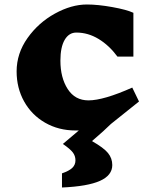

<svg xmlns="http://www.w3.org/2000/svg" viewBox="-20 -571 686 855"><path d="M480 164Q480 210 425 234.5Q370 259 256 264V201Q288 190 302 176.5Q316 163 316 143Q316 123 304 107.5Q292 92 260 70Q303 34 331 10H316Q241 10 181 -24.5Q121 -59 87.5 -119Q54 -179 54 -253Q54 -333 102.5 -401.5Q151 -470 224.5 -510.5Q298 -551 367 -551Q416 -551 480 -539.5Q544 -528 574 -514V-319H503Q466 -369 419 -397.5Q372 -426 320 -426Q287 -426 268 -393.5Q249 -361 249 -301Q249 -225 281.5 -174.5Q314 -124 374 -124Q441 -124 569 -181L599 -119L474 -19Q446 9 390 57H389Q442 87 461 110.5Q480 134 480 164Z"/></svg>

Font: Inknut Antiqua ExtraBold
Style: Regular
Weight: 800
Designer: Claus Eggers Sørensen
Foundry: Claus Eggers Sørensen
Version: Version 1.003; ttfautohint (v1.8.2) -l 8 -r 50 -G 200 -x 14 